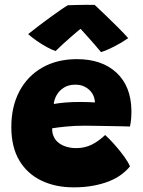

<svg xmlns="http://www.w3.org/2000/svg" viewBox="-20 -780 600 805"><path d="M525 -82.5Q510.5 -64.5 488.8 -48.2Q467 -32 437.8 -20.2Q408.5 -8.5 371.2 -1.5Q334 5.5 288 5.5Q212.5 5.5 153.2 -23Q94 -51.5 60.8 -107.5Q27.5 -163.5 27.5 -247.5Q27.5 -333.5 61.5 -397.5Q95.5 -461.5 157.5 -496.8Q219.5 -532 302.5 -532Q407.5 -532 468.5 -475.2Q529.5 -418.5 531 -316.5Q531 -297 529.8 -282Q528.5 -267 525 -249.5Q517.5 -250 491.8 -250.5Q466 -251 434 -251.5Q402 -252 374.5 -252.5Q347 -253 336 -253Q295.5 -253 258.5 -249.5Q221.5 -246 198.5 -242Q198.5 -234.5 199.5 -227Q200.5 -219.5 203 -213Q209 -195.5 223 -183.5Q237 -171.5 257 -165.2Q277 -159 299.5 -159Q318 -159 334.2 -162.8Q350.5 -166.5 365.5 -174Q380.5 -181.5 394 -191.5Q407.5 -201.5 421 -214Q424 -211.5 437.5 -198Q451 -184.5 468.2 -164.5Q485.5 -144.5 501.2 -122.8Q517 -101 525 -82.5ZM205.5 -344Q224 -347.5 251.8 -350Q279.5 -352.5 316.5 -352.5Q337 -352.5 354 -351.8Q371 -351 378 -350.5Q378 -359 375 -369.5Q371 -384.5 360.2 -397Q349.5 -409.5 333.5 -417.2Q317.5 -425 296 -425Q267.5 -425 247.8 -412.5Q228 -400 217.5 -381.2Q207 -362.5 205.5 -344ZM377 -759.5Q396.5 -741.5 422.2 -716.5Q448 -691.5 473.8 -666Q499.5 -640.5 517.5 -620Q489.5 -600.5 458.5 -584.8Q427.5 -569 403.5 -561.5Q390.5 -577.5 375.8 -594.2Q361 -611 347.5 -626.2Q334 -641.5 324.2 -652Q314.5 -662.5 311.5 -666H327Q321 -662 308.2 -651.5Q295.5 -641 279 -626.5Q262.5 -612 245 -596.2Q227.5 -580.5 213 -566Q197.5 -571 176 -582.8Q154.5 -594.5 133.5 -609.2Q112.5 -624 98 -637Q120.5 -655 145.2 -673.8Q170 -692.5 193 -709.2Q216 -726 235 -739Q254 -752 264.5 -758Q274.5 -758.5 296.8 -759Q319 -759.5 342.2 -759.8Q365.5 -760 377 -759.5Z"/></svg>

Font: Grandstander Thin ExtraBold
Style: Regular
Weight: 800
Version: Version 1.200